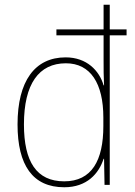

<svg xmlns="http://www.w3.org/2000/svg" viewBox="-20 -780 568 810"><path d="M251 10C347 10 397 -48 417 -110H419L421 0H443V-631H514V-656H443V-760H417V-656H218V-631H417V-526C417 -491 417 -457 419 -420H417C399 -482 346 -538 257 -538C127 -538 54 -438 54 -255C54 -83 118 10 251 10ZM251 -15C134 -15 81 -98 81 -255C81 -426 144 -513 258 -513C362 -513 416 -428 416 -284V-248C416 -103 367 -15 251 -15Z"/></svg>

Font: Noto Sans Devanagari SemiCondensed Thin
Style: Regular
Weight: 100
Width: 4
Designer: Jelle Bosma - Monotype Design Team
Foundry: Monotype Imaging Inc.
Version: Version 2.004